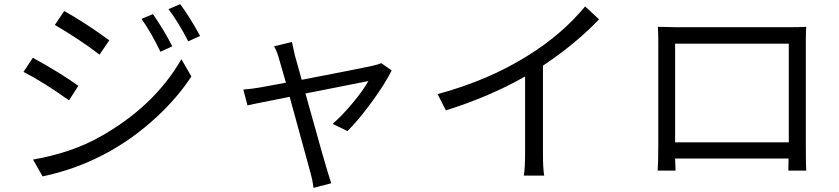

<svg xmlns="http://www.w3.org/2000/svg" viewBox="-20 -814 4040 924"><path d="M716 -746Q774 -662 809 -591L752 -565Q707 -659 661 -723ZM847 -794Q890 -738 943 -641L886 -615Q840 -705 791 -770ZM289 -761Q385 -708 506 -620L459 -551Q367 -622 244 -694ZM139 -46Q326 -79 462 -156Q722 -302 853 -529L901 -446Q835 -345 735 -252Q497 -31 185 35ZM138 -536Q266 -466 357 -401L312 -331Q191 -418 93 -468Z M1385 -612Q1389 -591 1399 -548Q1410 -509 1432 -430Q1733 -488 1769 -496.5Q1805 -505 1815 -510L1865 -475Q1834 -412 1769 -323Q1704 -234 1652 -183L1581 -218Q1627 -258 1677 -318Q1727 -378 1753 -424Q1715 -417 1450 -364Q1548 -9 1574 68L1489 90Q1484 52 1475 20.5Q1466 -11 1374 -348L1289 -331Q1239 -321 1211 -315.5Q1183 -310 1171 -307L1151 -383Q1190 -386 1231 -393Q1301 -406 1356 -416Q1327 -517 1319.5 -542.5Q1312 -568 1299 -591Z M2086 -361Q2333 -428 2523 -548Q2685 -649 2796 -783L2863 -721Q2748 -601 2593 -498V-76Q2593 1 2599 31H2501Q2507 -7 2507 -76V-446Q2335 -348 2126 -283Z M3229 -51 3231 7H3145Q3148 -32 3148 -115V-607Q3148 -661 3146 -685Q3224 -683 3235 -683H3772Q3830 -683 3860 -685Q3858 -660 3858 -607V-114Q3858 -15 3860 7H3774L3775 -51ZM3229 -604V-129H3776V-604Z"/></svg>

Font: Swei Fan Sans CJK TC
Style: Regular
Weight: 400
Version: Version 2.130